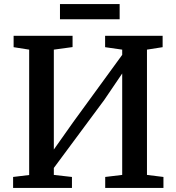

<svg xmlns="http://www.w3.org/2000/svg" viewBox="-20 -918 862 938"><path d="M44 0V-53.5L122.5 -63V-675.5L46.5 -687.5V-743H334.5V-688L243 -675.5V-187.5L338 -322L577 -650V-675.5L493.5 -687.5V-743H774.5V-687.5L698 -675.5V-63.5L778.5 -53.5V0H494V-53.5L577 -63.5V-559L489.5 -430L243 -97.5V-63.5L331.5 -53.5V0ZM564.5 -898V-824H273V-898Z"/></svg>

Font: Merriweather SemiBold
Style: Regular
Weight: 600
Version: Version 2.100